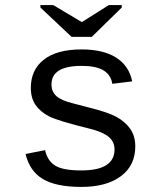

<svg xmlns="http://www.w3.org/2000/svg" viewBox="-20 -733 640 763"><path d="M517.6 -150.9Q517.6 -75.7 460.7 -33Q403.8 9.8 303.2 9.8Q202.6 9.8 150.1 -21.7Q97.7 -53.2 81.5 -121.1L159.2 -136.2Q168.5 -94.2 199 -75Q229.5 -55.7 303.2 -55.7Q435.1 -55.7 435.1 -139.2Q435.1 -170.4 411.1 -189.7Q387.2 -209 337.9 -221.2Q209 -252.9 174.3 -271Q139.6 -289.1 121.1 -316.2Q102.5 -343.3 102.5 -383.8Q102.5 -455.6 154.3 -496.1Q206.1 -536.6 304.2 -536.6Q390.1 -536.6 441.4 -504.2Q492.7 -471.7 505.4 -409.7L426.3 -399.9Q420.9 -435.1 391.6 -453.1Q362.3 -471.2 304.2 -471.2Q184.6 -471.2 184.6 -397.5Q184.6 -368.2 204.8 -350.6Q225.1 -333 270 -322.3L328.1 -307.1Q407.7 -287.6 442.6 -268.6Q477.5 -249.5 497.6 -220.9Q517.6 -192.4 517.6 -150.9ZM344.7 -586.4H264.6L140.6 -703.1V-712.9H191.4L304.7 -645.5H305.7L412.6 -712.9H463.9V-703.1Z"/></svg>

Font: Courier New
Style: Regular
Weight: 400
Designer: Steve Matteson
Foundry: Ascender Corporation
Version: Version 2.00.3